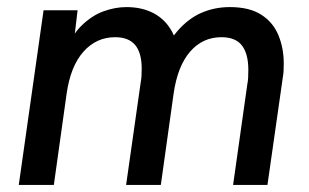

<svg xmlns="http://www.w3.org/2000/svg" viewBox="-20 -522 873 542"><path d="M33 0 103 -493H199L184 -366L161 -367Q180 -420 209.5 -449Q239 -478 272 -490Q305 -502 337 -502Q381 -502 414 -484.5Q447 -467 466 -432Q485 -397 486 -342H428Q451 -400 481.5 -435Q512 -470 549 -486Q586 -502 629 -502Q684 -502 717.5 -480.5Q751 -459 766 -422.5Q781 -386 781 -343Q781 -331 780.5 -321.5Q780 -312 778 -301L735 0H638L678 -283Q680 -293 680.5 -303Q681 -313 681 -325Q681 -370 663 -393.5Q645 -417 605 -417Q552 -417 516.5 -376Q481 -335 470 -257L434 0H336L377 -288Q379 -299 379.5 -308.5Q380 -318 380 -328Q380 -373 361.5 -395Q343 -417 305 -417Q252 -417 215.5 -376Q179 -335 168 -257L132 0Z"/></svg>

Font: Hanken Grotesk Medium
Style: Italic
Weight: 500
Italic angle: -8°
Designer: Alfredo Marco Pradil
Foundry: Hanken Design Co.
Version: Version 3.013